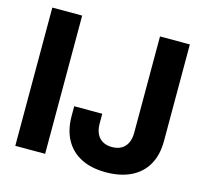

<svg xmlns="http://www.w3.org/2000/svg" viewBox="-106 -847 1039 976"><g transform="rotate(15 413.5 -359.0)"><path d="M209.4 0H52.3V-727.5H209.4ZM289.6 -221.7V-271.9H437.2V-220.5Q437.2 -188.7 448.1 -166.4Q459.1 -144 479.4 -132.6Q499.8 -121.1 528.1 -121.1Q556.4 -121.1 576.8 -132.6Q597.2 -144 608.1 -166.4Q619 -188.7 619 -220.5V-727.5H776.1V-218.2Q776.1 -145.4 746.6 -93.9Q717.2 -42.5 662 -15.8Q606.8 10.9 530.2 10.9Q455.3 10.9 401.3 -16.2Q347.3 -43.4 318.4 -95.6Q289.6 -147.8 289.6 -221.7Z"/></g></svg>

Font: Intratopia Thin
Style: Regular
Weight: 100
Designer: Rasmus Andersson
Foundry: rsms
Version: Version 3.000;Glyphs 3.2.3 (3260)